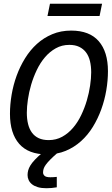

<svg xmlns="http://www.w3.org/2000/svg" viewBox="-23 -809 593 1017"><path d="M225.1 8.8Q127.4 8.8 78.6 -47.1Q29.8 -103 29.8 -206.1Q29.8 -255.4 38.6 -307.4Q47.4 -359.4 65.2 -408.2Q83 -457 109.9 -500.5Q136.7 -543.9 172.6 -576.4Q208.5 -608.9 253.9 -627.9Q299.3 -647 354 -647Q451.2 -647 500 -590.8Q548.8 -534.7 548.8 -432.1Q548.8 -382.8 540 -330.8Q531.2 -278.8 513.4 -229.7Q495.6 -180.7 469 -137.2Q442.4 -93.8 406.2 -61.3Q370.1 -28.8 325 -10Q279.8 8.8 225.1 8.8ZM460 -425.8Q460 -459 453.4 -485.8Q446.8 -512.7 432.6 -531.5Q418.5 -550.3 396.7 -560.8Q375 -571.3 344.2 -571.3Q304.7 -571.3 272.5 -553.2Q240.2 -535.2 215.1 -505.6Q189.9 -476.1 171.9 -438.2Q153.8 -400.4 142.1 -360.6Q130.4 -320.8 124.8 -282Q119.1 -243.2 119.1 -211.9Q119.1 -178.7 125.7 -152.1Q132.3 -125.5 146.2 -106.4Q160.2 -87.4 182.1 -77.1Q204.1 -66.9 234.9 -66.9Q274.4 -66.9 306.6 -84.7Q338.9 -102.5 364 -132.1Q389.2 -161.6 407.2 -199.5Q425.3 -237.3 437 -277.1Q448.7 -316.9 454.3 -355.7Q460 -394.5 460 -425.8ZM277.8 183.1Q265.6 185.5 250.2 186.8Q234.9 188 222.7 188Q196.3 188 177.5 182.4Q158.7 176.8 146.7 167.2Q134.8 157.7 128.9 145Q123 132.3 123 118.2Q123 106 126.2 93.8Q129.4 81.5 137.9 67.4Q146.5 53.2 161.9 36.9Q177.2 20.5 201.7 0H282.7Q258.3 21 243.2 36.4Q228 51.8 219.5 63.7Q210.9 75.7 208 85.4Q205.1 95.2 205.1 105Q205.1 114.7 213.1 122.3Q221.2 129.9 243.7 129.9Q250.5 129.9 260 129.4Q269.5 128.9 277.8 127.9ZM504.4 -724.1H228.5L241.7 -789.1H517.6ZM-3.4 -638.2Z"/></svg>

Font: Code New Roman
Style: Italic
Weight: 400
Italic angle: -11°
Monospace: yes
Designer: Sam Radian
Foundry: Code New Roman
Version: Version 1.508 October 19, 2014